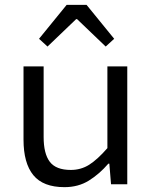

<svg xmlns="http://www.w3.org/2000/svg" viewBox="-20 -760 640 792"><path d="M246 12Q158 12 117.5 -37.5Q77 -87 77 -184V-486H160V-195Q160 -126 185.5 -92.5Q211 -59 272 -59Q314 -59 348 -80.5Q382 -102 423 -149V-486H505V0H438L431 -85H427Q390 -42 346.5 -15Q303 12 246 12ZM176 -568 141 -600 255 -740H337L451 -600L416 -568L298 -681H294Z"/></svg>

Font: Source Code Pro
Style: Regular
Weight: 400
Monospace: yes
Designer: Paul D. Hunt, Teo Tuominen
Foundry: Adobe Systems Incorporated
Version: Version 2.030;PS 1.000;hotconv 16.6.51;makeotf.lib2.5.65220